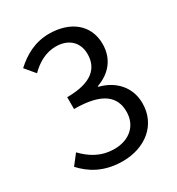

<svg xmlns="http://www.w3.org/2000/svg" viewBox="-180 -861 915 990"><g transform="rotate(-30 277.5 -366.0)"><path d="M263.1 13.4C394.1 13.4 499.1 -65.2 499.1 -195.7C499.1 -296.6 429.6 -361.4 343.9 -382.2V-386.6C421.7 -414.3 473.9 -473.5 473.9 -562.8C473.9 -679.3 383.9 -746.4 260.4 -746.4C176 -746.4 111.2 -709.4 56.2 -659.3L105.3 -600.9C146.7 -642.7 198.1 -672.1 257.2 -672.1C333.6 -672.1 380.7 -626.4 380.7 -556.5C380.7 -476.7 329.7 -416.2 178.3 -416.2V-345.7C347.7 -345.7 406.1 -287.5 406.1 -199.1C406.1 -115.1 344.6 -62.9 257.3 -62.9C173.7 -62.9 118.7 -102.7 75.5 -147.1L29.5 -87.6C77.4 -34.9 148.8 13.4 263.1 13.4Z"/></g></svg>

Font: Source Han Sans JP VF
Style: Regular
Weight: 250
Designer: Ryoko NISHIZUKA 西塚涼子 (kana, bopomofo & ideographs); Paul D. Hunt (Latin, Greek & Cyrillic); Sandoll Communications 산돌커뮤니
Foundry: Adobe
Version: Version 2.004;hotconv 1.0.118;makeotfexe 2.5.65603